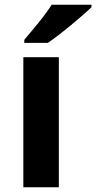

<svg xmlns="http://www.w3.org/2000/svg" viewBox="-20 -786 404 806"><path d="M227 0H78V-546H227ZM364 -756Q350 -742 327 -722Q304 -702 277.5 -680Q251 -658 225.5 -638.5Q200 -619 181 -606H82V-619Q98 -638 119.5 -663.5Q141 -689 162 -716.5Q183 -744 197 -766H364Z"/></svg>

Font: Noto Sans Myanmar
Style: Regular
Weight: 400
Designer: Monotype Design Team
Foundry: Monotype Imaging Inc.
Version: Version 2.107